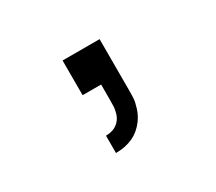

<svg xmlns="http://www.w3.org/2000/svg" viewBox="-87 -406 841 749"><g transform="rotate(-30 333.5 -31.5)"><path d="M250 -239.6H416.7V-15Q416.7 11.7 415.7 27.3Q414.7 43 406.6 68.7Q398.4 94.4 382.8 115.2Q337.2 177.1 250 177.1V99Q293 99 315.1 69.7Q323.6 58.6 327.8 43.3Q332 28 332.7 17.3Q333.3 6.5 333.3 -15V-83.3H250Z"/></g></svg>

Font: TypoPRO Monoid
Style: Regular
Weight: 400
Width: 4
Monospace: yes
Designer: Andreas Larsen (@larsenwork)
Version: Version 0.61